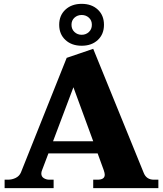

<svg xmlns="http://www.w3.org/2000/svg" viewBox="-20 -979 848 999"><path d="M288 -850Q288 -899 320.5 -929Q353 -959 405 -959Q457 -959 489 -929Q521 -899 521 -850Q521 -801 489 -771Q457 -741 405 -741Q353 -741 320.5 -771Q288 -801 288 -850ZM352 -850Q352 -827 367.5 -812.5Q383 -798 405 -798Q427 -798 442.5 -812.5Q458 -827 458 -850Q458 -873 442.5 -887Q427 -901 405 -901Q383 -901 367.5 -887Q352 -873 352 -850ZM804 -44V0H465V-44H487Q525 -44 525 -70Q525 -78 520 -93L488 -181H232L199 -94Q195 -85 195 -76Q195 -60 208 -52Q221 -44 237 -44H259V0H4V-44H21Q43 -44 62 -53.5Q81 -63 89 -82L327 -678L465 -725L728 -79Q742 -44 781 -44ZM465 -244 362 -525 256 -244Z"/></svg>

Font: Taviraj Bold
Style: Regular
Weight: 700
Designer: Katatrad Team
Foundry: CadsonDemak
Version: Version 1.030